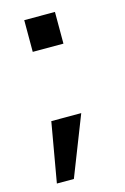

<svg xmlns="http://www.w3.org/2000/svg" viewBox="-102 -572 475 731"><g transform="rotate(-15 135.5 -206.5)"><path d="M70 -398V-523H191V-398ZM29 110 70 -125H188L96 110Z"/></g></svg>

Font: Tomorrow Medium
Style: Regular
Weight: 500
Designer: Tony de Marco, Monica Rizzolli
Foundry: Just in Type
Version: Version 2.002